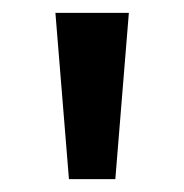

<svg xmlns="http://www.w3.org/2000/svg" viewBox="-20 -820 286 298"><path d="M87 -542 66 -800H180L159 -542Z"/></svg>

Font: Noto Sans Tamil SemiCondensed Medium
Style: Regular
Weight: 500
Width: 4
Designer: Jelle Bosma - Monotype Design Team
Foundry: Monotype Imaging Inc.
Version: Version 2.004; ttfautohint (v1.8.4.7-5d5b)